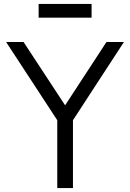

<svg xmlns="http://www.w3.org/2000/svg" viewBox="-20 -959 663 979"><path d="M447 -869V-939H177V-869ZM352 0V-346L612 -745H523L312 -422L100 -745H11L272 -346V0Z"/></svg>

Font: Plus Jakarta Sans
Style: Regular
Weight: 400
Designer: Gumpita Rahayu
Foundry: Tokotype
Version: Version 2.071;gftools[0.9.30]